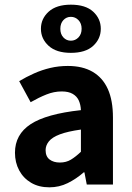

<svg xmlns="http://www.w3.org/2000/svg" viewBox="-20 -789 564 821"><path d="M191 12Q146 12 113 -7.5Q80 -27 62 -60.5Q44 -94 44 -136Q44 -214 111 -258Q178 -302 326 -318Q325 -341 317 -359Q309 -377 291 -387.5Q273 -398 244 -398Q211 -398 178.5 -385Q146 -372 111 -352L62 -442Q92 -460 125.5 -475Q159 -490 195 -498.5Q231 -507 270 -507Q333 -507 376 -482Q419 -457 441 -408.5Q463 -360 463 -286V0H351L341 -52H338Q306 -24 269.5 -6Q233 12 191 12ZM236 -94Q263 -94 283.5 -106.5Q304 -119 326 -140V-235Q269 -227 236 -214.5Q203 -202 189 -184.5Q175 -167 175 -147Q175 -120 192 -107Q209 -94 236 -94ZM283 -563Q221 -563 188 -593Q155 -623 155 -666Q155 -709 188 -739Q221 -769 283 -769Q346 -769 378.5 -739Q411 -709 411 -666Q411 -623 378.5 -593Q346 -563 283 -563ZM283 -615Q302 -615 315.5 -629Q329 -643 329 -666Q329 -689 315.5 -703Q302 -717 283 -717Q264 -717 251 -703Q238 -689 238 -666Q238 -643 251 -629Q264 -615 283 -615Z"/></svg>

Font: Assistant ExtraLight
Style: Bold
Weight: 700
Version: Version 3.000